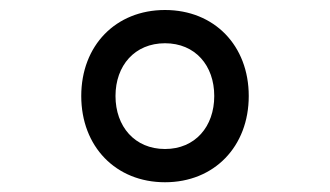

<svg xmlns="http://www.w3.org/2000/svg" viewBox="-20 -797 660 384"><path d="M310 -432.5C408.5 -432.5 477.5 -504 477.5 -605C477.5 -706 408.5 -777 310 -777C211.5 -777 142.5 -706 142.5 -605C142.5 -504 211.5 -432.5 310 -432.5ZM211 -605C211 -666 249.5 -710.5 310 -710.5C370.5 -710.5 408.5 -666 408.5 -605C408.5 -544 370.5 -499 310 -499C249.5 -499 211 -544 211 -605Z"/></svg>

Font: Monaspace Argon Medium
Style: Regular
Weight: 500
Designer: Riley Cran & the Lettermatic Team
Foundry: Lettermatic
Version: Version 1.000 (Monaspace Argon)